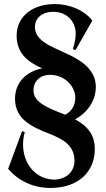

<svg xmlns="http://www.w3.org/2000/svg" viewBox="-20 -833 522 946"><path d="M228 93C373 93 447 7 447 -97C447 -170 412 -211 350 -245C415 -280 455 -344 452 -411C449 -471 411 -511 363 -540C276 -594 154 -614 152 -698C151 -745 190 -775 241 -775C298 -775 347 -741 353 -675C354 -650 349 -622 339 -591L352 -586L435 -732C393 -784 323 -813 249 -813C141 -813 62 -752 62 -658C62 -572 114 -529 188 -496C107 -481 54 -424 54 -347C54 -249 130 -210 221 -175C289 -148 347 -118 347 -40C347 14 304 52 245 52C135 49 69 -64 102 -182L89 -187L20 -1C70 57 142 93 228 93ZM145 -388C145 -436 182 -467 233 -464C301 -461 351 -407 351 -351C351 -317 335 -284 301 -268C209 -303 145 -330 145 -388Z"/></svg>

Font: Sinistre
Style: Bold
Weight: 700
Designer: Jules Durand
Foundry: Collletttivo
Version: Version 69.420;Glyphs 3.2 (3217)